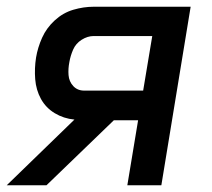

<svg xmlns="http://www.w3.org/2000/svg" viewBox="-34 -550 630 570"><path d="M-14 0H104L304 -193H376L344 0H445L532 -530H244Q214 -530 183.5 -521Q153 -512 128.5 -489.5Q104 -467 91 -438Q78 -409 73 -379Q68 -347 70.5 -315Q73 -283 87.5 -256.5Q102 -230 128.5 -214Q155 -198 187 -195ZM216 -281Q196 -281 183.5 -294.5Q171 -308 169.5 -327Q168 -346 172 -366Q175 -384 183 -402.5Q191 -421 208.5 -432Q226 -443 244 -443H418L391 -281Z"/></svg>

Font: Iosevka Sparkle Medium Oblique
Style: Regular
Weight: 500
Italic angle: -9°
Designer: Belleve Invis
Foundry: Belleve Invis
Version: Version 4.5.0; ttfautohint (v1.8.3)